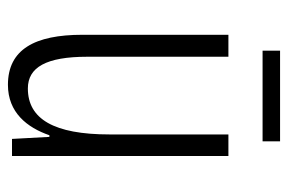

<svg xmlns="http://www.w3.org/2000/svg" viewBox="-138 -560 709 472"><g transform="rotate(90 216.0 -324.5)"><path d="M328 -659H105V-616H328ZM364 -532H311V-240C311 -103 273 -39 198 -39C146 -39 120 -84 120 -185V-532H66V-173C66 -56 102 10 189 10C257 10 294 -37 313 -92H317L322 0H364Z"/></g></svg>

Font: Noto Sans Thai Looped ExtraCondensed Light
Style: Regular
Weight: 300
Width: 2
Designer: Sasikarn Vongin, Ben Mitchell
Foundry: The Fontpad Ltd
Version: Version 1.001